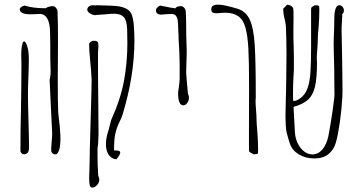

<svg xmlns="http://www.w3.org/2000/svg" viewBox="-20 -683 1572 839"><path d="M244.1 -77.1Q244.1 -43.5 238 -25.9Q231.9 -8.3 221.2 -8.3Q214.4 -8.3 209.2 -13.2Q204.1 -18.1 203.6 -24.9Q203.6 -40 205.6 -61.5Q208 -85 208 -100.6V-101.1Q206.5 -141.6 202.1 -221.2Q198.7 -282.7 196.8 -334.5Q201.7 -350.6 201.2 -377.9L200.7 -390.6Q199.7 -408.2 199.7 -464.4V-489.3Q199.7 -514.6 198.7 -544.9Q197.8 -583 186.3 -602.5Q174.8 -622.1 153.8 -622.1L134.8 -621.1Q126.5 -620.6 112.8 -620.6Q67.4 -620.6 66.4 -641.6Q66.4 -647 72 -651.9Q77.6 -656.7 86.9 -658.7Q122.6 -647 179.2 -647Q193.4 -656.2 210.9 -656.2Q218.3 -656.2 224.6 -648.7Q231 -641.1 231.4 -631.8Q233.4 -588.4 233.4 -503.4Q233.4 -446.8 232.9 -413.6Q232.4 -380.4 232.4 -323.7Q232.4 -239.3 234.4 -194.8L234.9 -187.5V-187Q243.2 -116.7 243.7 -94.2Q244.1 -88.4 244.1 -77.1ZM102.1 -269Q102.1 -244.1 103 -212.9Q104 -181.6 104.5 -153.3Q106.9 -72.8 106.9 -38.6Q106.9 -23.9 101.3 -16.4Q95.7 -8.8 85 -8.8Q78.6 -8.8 74 -13.4Q69.3 -18.1 69.3 -24.4Q69.3 -110.4 71.8 -212.9Q73.7 -335 73.7 -399.9Q73.7 -413.1 73.2 -424.3L72.8 -442.4Q72.8 -465.3 75.4 -481.4Q78.1 -497.6 83 -501.5Q84 -502 87.4 -502Q88.9 -502 92 -496.8Q95.2 -491.7 98.1 -483.4Q106 -461.4 106 -424.8Q106 -395.5 104 -346.2Q102.1 -296.9 102.1 -269ZM203.6 -24.9V-24.4Z M442.9 -52.7Q442.9 -82 455.1 -116.7Q457 -123 460 -136.7Q465.3 -157.2 466.3 -159.7Q507.3 -250.5 522 -330.8Q536.6 -411.1 536.6 -496.1Q536.6 -516.1 535.6 -555.2Q534.2 -594.7 520.3 -608.9Q506.3 -623 479 -623Q464.4 -623 442.4 -620.6Q408.2 -617.7 402.3 -617.7Q399.4 -616.7 396.5 -616.7Q385.7 -616.7 373.5 -624.3Q361.3 -631.8 361.3 -641.1Q361.3 -646 364.7 -650.9Q368.7 -655.8 373.8 -658Q378.9 -660.2 387.2 -660.2Q395.5 -660.2 400.9 -659.2V-660.2L433.6 -659.2Q466.8 -658.7 488.3 -656.7Q509.8 -654.8 527.8 -647Q545.9 -639.2 554.2 -622.6Q557.6 -615.2 560.5 -601.8Q563.5 -588.4 564.5 -575.7Q567.4 -536.6 567.4 -506.3Q567.4 -351.1 515.1 -180.7Q512.2 -170.4 503.4 -152.8Q490.7 -127.4 484.4 -101.1Q478 -74.7 478.5 -25.4Q505.4 -26.9 505.4 -16.1Q505.4 -11.7 502.2 -6.3Q499 -1 494.9 4.6Q490.7 10.3 488.8 13.2Q467.3 11.2 455.1 -6.3Q442.9 -23.9 442.9 -52.7ZM369.6 91.8Q369.6 85.9 370.6 66.4Q370.6 57.6 371.6 26.4L372.6 -37.6L375 -120.6Q380.9 -318.8 380.4 -335Q378.4 -375 374 -419.4Q369.1 -463.4 369.6 -489.7Q369.6 -495.1 376 -500Q382.3 -504.9 389.6 -504.9Q402.3 -504.9 406.2 -500.5Q410.2 -496.1 410.2 -480.5L409.2 -466.3L408.2 -450.7Q407.7 -442.4 408.4 -358.2Q409.2 -273.9 409.7 -210L410.6 -96.2Q410.6 -83 409.2 -64L408.7 -53.7Q408.7 -50.3 407.7 -44.9Q406.7 -39.6 406.2 -36.6V0Q406.2 38.1 408.2 64Q409.7 82.5 409.2 83.5Q414.1 96.7 414.1 102.5Q413.6 115.2 403.8 126Q394 136.7 383.3 136.7Q375.5 136.7 372.6 127.7Q369.6 118.7 369.6 91.8Z M805.7 -256.8Q805.7 -243.2 798.1 -232.9Q790.5 -222.7 780.8 -222.7Q758.3 -222.7 758.3 -276.4Q758.3 -282.7 760.7 -295.9Q764.6 -318.8 765.1 -340.3V-404.3Q765.1 -424.3 763.7 -452.6L763.2 -463.4L760.3 -516.1V-527.3L759.3 -544.9Q759.3 -553.2 758.8 -557.1Q758.3 -581.5 756.6 -594Q754.9 -606.4 748.5 -614.3Q742.2 -622.1 728.5 -622.1Q719.7 -622.1 701.7 -620.6Q691.9 -619.1 685.5 -619.1Q661.6 -619.1 661.6 -637.7Q661.6 -649.9 679.2 -658.7Q688.5 -657.2 702.1 -654.3Q720.7 -649.9 746.6 -646.5Q748 -650.9 754.6 -653.6Q761.2 -656.2 771.5 -656.2Q778.8 -656.2 785.2 -648.7Q791.5 -641.1 792 -631.8Q793.9 -581.1 793.9 -526.4Q795.9 -475.6 795.9 -462.9L795.4 -431.2Q794.9 -427.7 794.9 -420.4Q793.5 -385.3 793.5 -367.2V-366.7Q793.5 -356.9 799.3 -294.9Q801.3 -275.4 800.8 -275.9Q805.7 -262.7 805.7 -256.8Z M1067.9 -27.3V-100.1L1068.4 -312Q1068.4 -415.5 1065.2 -472.7Q1062 -529.8 1052 -564Q1042 -598.1 1021.5 -611.8Q998.5 -627.4 966.3 -627.4Q953.1 -627.4 941.4 -626Q928.7 -625 924.3 -625Q913.6 -625 908.2 -628.9Q902.8 -632.8 903.3 -644Q903.8 -662.6 932.6 -662.6Q946.3 -662.6 962.6 -659.2Q979 -655.8 1002 -649.4L1014.2 -646Q1053.7 -635.3 1071 -597.9Q1088.4 -560.5 1093 -488.3Q1097.7 -416 1097.7 -258.3Q1097.7 -253.9 1097.2 -251Q1096.7 -246.6 1096.7 -241.2Q1096.7 -229.5 1099.1 -198.7Q1101.1 -173.8 1101.1 -157.7Q1101.1 -143.6 1104.5 -106.9Q1106 -92.8 1106.9 -67.6Q1107.9 -42.5 1107.9 -28.3Q1107.9 -17.1 1107.2 -13.9Q1106.4 -10.7 1103.3 -10Q1100.1 -9.3 1088.9 -8.8Q1080.1 -13.2 1075 -16.1Q1069.8 -19 1068.8 -21.2Q1067.9 -23.4 1067.9 -27.3Z M1475.1 -621.1Q1475.6 -619.1 1475.6 -614.3Q1475.6 -610.8 1474.6 -596.2Q1472.2 -563 1472.7 -543.9L1473.1 -525.4Q1474.1 -480.5 1474.1 -476.1Q1475.1 -444.8 1475.1 -423.3Q1475.1 -401.9 1475.6 -387.7Q1475.6 -369.1 1476.6 -298.8Q1477.5 -263.2 1471.9 -206.1Q1466.3 -148.9 1457 -100.1Q1447.8 -51.3 1437.5 -35.6Q1422.9 -11.7 1402.8 -1.2Q1382.8 9.3 1353.5 9.3Q1314.9 9.3 1285.6 -8.5Q1256.3 -26.4 1246.6 -55.7L1241.2 -72.8Q1235.4 -91.8 1232.7 -103Q1230 -114.3 1229 -131.3Q1227.5 -157.7 1227.5 -182.1Q1227.5 -210.9 1229 -249Q1229.5 -263.7 1230 -287.4Q1230.5 -311 1231 -348.1V-359.4Q1231.9 -421.9 1231.9 -444.3Q1231.9 -518.1 1229 -570.8Q1228.5 -578.1 1223.1 -603.5L1222.7 -604Q1219.2 -617.2 1218.3 -631.8L1217.3 -644.5L1234.9 -662.6Q1245.6 -661.6 1253.4 -656Q1261.2 -650.4 1261.7 -643.6Q1262.7 -633.8 1262.7 -604Q1262.7 -575.7 1262.2 -558.1V-522.5Q1262.2 -498.5 1263.2 -486.8L1263.7 -458.5Q1263.7 -435.5 1264.2 -428.7V-377.9L1262.2 -343.3Q1260.3 -306.2 1260.3 -272.9L1260.7 -248.5V-248L1261.2 -242.2Q1272.5 -239.7 1290.5 -252.4Q1312.5 -267.6 1323 -295.2Q1333.5 -322.8 1336.4 -364.3Q1339.4 -405.8 1339.4 -481.4V-568.8V-641.6Q1339.4 -647 1340.1 -648.9Q1340.8 -650.9 1345 -653.8Q1349.1 -656.7 1356.4 -660.2Q1367.7 -659.7 1370.8 -658.9Q1374 -658.2 1374.8 -655Q1375.5 -651.9 1375.5 -640.6Q1375.5 -626.5 1374.5 -601.3Q1373.5 -576.2 1372.1 -562Q1368.7 -532.7 1368.7 -511.2Q1368.7 -495.1 1366.7 -470.2Q1364.3 -439.5 1364.3 -427.7Q1364.3 -422.4 1364.7 -418.5Q1365.2 -415 1365.2 -410.6Q1365.2 -342.3 1356.7 -305.2Q1348.1 -268.1 1326.7 -248Q1305.2 -228 1262.7 -215.8L1268.6 -106.4Q1270 -79.6 1280.8 -57.1Q1291.5 -34.7 1308.6 -21.5Q1325.7 -8.3 1345.2 -8.3Q1370.6 -8.3 1389.2 -30.3Q1407.7 -52.2 1415.5 -90.8Q1423.8 -134.8 1433.6 -200.4Q1443.4 -266.1 1441.4 -280.3Q1440.9 -295.9 1440.9 -332.5Q1440.9 -394 1439 -439.5Q1438 -457 1438 -486.8Q1438 -514.6 1439.9 -551.8Q1440.9 -585.9 1440.9 -597.7Q1440.4 -627 1446 -643.6Q1451.7 -660.2 1461.9 -660.2Q1470.2 -660.2 1476.3 -653.6Q1482.4 -647 1482.9 -637.7Q1482.9 -627.4 1475.1 -621.1Z"/></svg>

Font: Amatica SC
Style: Regular
Weight: 400
Designer: Vernon Adams, Ben Nathan
Foundry: newtypography
Version: Version 2.001